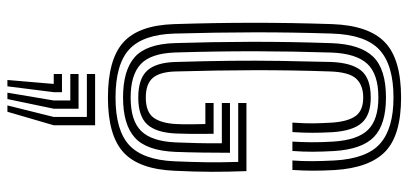

<svg xmlns="http://www.w3.org/2000/svg" viewBox="-322 -528 1139 536"><g transform="rotate(90 248.0 -259.5)"><path d="M251.8 9.2Q146 9.2 98 -33.5Q50 -76.2 46.8 -176Q43.2 -288.5 43.1 -395.1Q43 -501.8 46.8 -616.5Q50.5 -719 97.6 -764.1Q144.8 -809.2 251.8 -809.2Q356.8 -809.2 402.5 -765.1Q448.2 -721 454.2 -623.8Q456 -591.8 456 -564.8Q456 -537.8 454 -505.8H427.5Q429.5 -531.8 429.4 -561.2Q429.2 -590.8 427.5 -623Q422.5 -713.8 380.1 -750.9Q337.8 -788 251.8 -788Q161.2 -788 118.8 -749Q76.2 -710 73.2 -616.2Q69.5 -500 69.8 -396.2Q70 -292.5 73.2 -176.8Q75.8 -88.8 117.2 -50.4Q158.8 -12 251.8 -12Q343.5 -12 384.8 -50.4Q426 -88.8 429.8 -176.8Q431.8 -223 432.4 -264.5Q433 -306 431.5 -354.5H267V-377.5H457.2Q459.2 -325.5 459.1 -279.4Q459 -233.2 456.2 -176Q451.8 -76.8 404.4 -33.8Q357 9.2 251.8 9.2ZM251.8 -33Q175.8 -33 139 -65.6Q102.2 -98.2 99.8 -178Q96.5 -281.5 96.2 -391.2Q96 -501 100 -615.5Q103 -695 137.6 -731Q172.2 -767 251.8 -767Q327.2 -767 361.9 -733.4Q396.5 -699.8 401.2 -621.2Q403 -588.5 403.1 -562.8Q403.2 -537 401 -505.8H374.8Q376.5 -534 376.6 -560.1Q376.8 -586.2 374.8 -619.5Q370.5 -687.8 342 -716.8Q313.5 -745.8 251.8 -745.8Q185.8 -745.8 157.2 -714.4Q128.8 -683 126.2 -614.8Q122.8 -507 122.6 -401Q122.5 -295 126 -178.5Q128.5 -110 158.8 -82.1Q189 -54.2 251.8 -54.2Q316.5 -54.2 345.2 -83.6Q374 -113 377 -179.2Q378.2 -209.2 379 -241.1Q379.8 -273 379.5 -308.8H267V-331.5H406Q406 -295.2 405.4 -253.6Q404.8 -212 403.5 -178.5Q400 -98.2 363.4 -65.6Q326.8 -33 251.8 -33ZM251.8 -75.5Q200 -75.5 177.1 -99.9Q154.2 -124.2 152.5 -179.2Q150 -263.5 149.2 -333.6Q148.5 -403.8 149.5 -470.8Q150.5 -537.8 152.5 -613Q154.5 -670.2 176.2 -697.4Q198 -724.5 251.8 -724.5Q300.2 -724.5 322.5 -699.5Q344.8 -674.5 348.5 -617.5Q350.2 -586.8 350.2 -561.2Q350.2 -535.8 348.2 -505.8H321.8Q324.2 -542.2 323.9 -564.6Q323.5 -587 321.8 -616.5Q318.8 -660.5 303.5 -682Q288.2 -703.5 251.8 -703.5Q217.5 -703.5 199.1 -683.8Q180.8 -664 179 -611.5Q175.2 -502 175.5 -398.6Q175.8 -295.2 179 -179.5Q180.2 -135.8 197 -116.1Q213.8 -96.5 251.8 -96.5Q292 -96.5 307.9 -118.1Q323.8 -139.8 325.8 -182Q326.8 -200.2 326.5 -223Q326.2 -245.8 325.8 -262.8H267V-285.8H353Q353.5 -239 353.1 -216.6Q352.8 -194.2 352.2 -181Q349.8 -125.5 326.8 -100.5Q303.8 -75.5 251.8 -75.5ZM273.8 289.8 306 160.5V68H186V45H329.2V160.5L291.5 289.8ZM238.2 289.8 260 160.5V114.2H186V91.2H283V160.5L256 289.8ZM202.8 289.8 213.8 160.5H186V137.5H236.8V160.5L220.5 289.8Z"/></g></svg>

Font: Big Shoulders Inline Text ExtraBold
Style: Regular
Weight: 800
Designer: Patric King
Foundry: XO Type Co
Version: Version 1.000